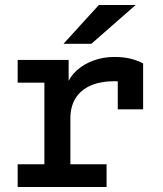

<svg xmlns="http://www.w3.org/2000/svg" viewBox="-20 -752 656 772"><path d="M51 0V-91.5H158.5V-419.5H51V-511H256V-397.5L250 -412.5Q261.5 -445 289.8 -470Q318 -495 357 -509Q396 -523 440.5 -523Q479 -523 508 -515.2Q537 -507.5 555.5 -497V-312.5H453.5V-466.5L494.5 -420Q480.5 -423 467.2 -424.2Q454 -425.5 443 -425.5Q384 -425.5 344 -407.8Q304 -390 283.5 -356.5Q263 -323 263 -276.5V-91.5H408.5V0ZM235.5 -576 377.5 -732H525.5L347.5 -576Z"/></svg>

Font: Overpass Mono SemiBold
Style: Regular
Weight: 600
Monospace: yes
Designer: Delve Withrington, Dave Bailey
Foundry: Delve Fonts LLC
Version: Version 4.000